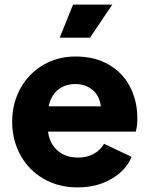

<svg xmlns="http://www.w3.org/2000/svg" viewBox="-20 -804 651 836"><path d="M33 -274Q33 -354 69 -419Q105 -484 168 -521Q231 -558 308 -558Q392 -558 453 -523Q514 -488 546 -426.5Q578 -365 578 -289Q578 -252 571 -231H189Q196 -179 230.5 -148.5Q265 -118 320 -118Q359 -118 388 -134Q417 -150 433 -178L553 -121Q528 -61 464.5 -24.5Q401 12 318 12Q234 12 169 -26Q104 -64 68.5 -129.5Q33 -195 33 -274ZM419 -341Q414 -385 384 -411.5Q354 -438 308 -438Q263 -438 232.5 -413Q202 -388 192 -341ZM298 -784H469L372 -640H240Z"/></svg>

Font: Eudoxus Sans ExtraBold
Style: Regular
Weight: 800
Designer: Stijn de Vries
Foundry: tokotype
Version: Version 2.005